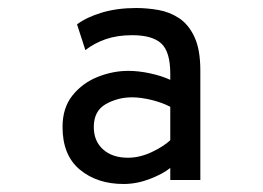

<svg xmlns="http://www.w3.org/2000/svg" viewBox="-20 -732 656 479"><path d="M288.2 -273Q222.2 -273 179.1 -308.9Q136 -344.8 136 -415.2Q136 -463 160.9 -494Q185.8 -525 223.6 -540.1Q261.4 -555.2 300.2 -555.2Q325.8 -555.2 354.5 -549Q383.2 -542.8 404.8 -532.8V-548Q404.8 -603 382.3 -623.6Q359.9 -644.2 309.8 -644.2Q272.5 -644.2 243.6 -634.2Q214.8 -624.1 193 -607L172.2 -671.2Q196.1 -689.2 234.2 -700.6Q272.2 -712 320 -712Q347 -712 375.1 -707.1Q403.2 -702.2 426.9 -686.6Q450.5 -671 465.1 -639.8Q479.8 -608.6 479.8 -556V-283H404.8V-313Q386.2 -298 353.7 -285.5Q321.1 -273 288.2 -273ZM299 -338.5Q328.5 -338.5 358.2 -352.4Q387.9 -366.4 404.8 -382.2V-465.5Q385.1 -476 358.1 -482.6Q331 -489.2 309.8 -489.2Q273.6 -489.2 243.8 -472.2Q214 -455.2 214 -415.2Q214 -379.9 237.2 -359.2Q260.4 -338.5 299 -338.5Z"/></svg>

Font: Overpass Mono Light
Style: Regular
Weight: 300
Monospace: yes
Designer: Delve Withrington, Dave Bailey
Foundry: Delve Fonts LLC
Version: Version 4.000